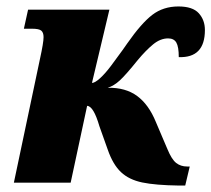

<svg xmlns="http://www.w3.org/2000/svg" viewBox="-20 -566 655 595"><path d="M314 -102 288 -175Q270 -237 250 -238L199 0H23L104 -384Q115 -434 115 -451Q115 -465 108 -471Q101 -477 79 -477H54L67 -536H319L265 -309Q274 -309 290 -323.5Q306 -338 324 -362L360 -411L374 -431Q418 -494 452 -520Q486 -546 533 -546Q577 -546 596 -525Q615 -504 615 -473Q615 -386 534 -389Q534 -421 526.5 -434Q519 -447 501 -447Q477 -447 454.5 -428.5Q432 -410 407 -380Q370 -334 351.5 -317Q333 -300 314 -294Q369 -295 405 -268.5Q441 -242 463 -188L483 -141Q486 -135 499 -103.5Q512 -72 526 -61Q540 -50 560 -50H568L554 9H534Q462 8 421 -0.5Q380 -9 355 -32.5Q330 -56 314 -102Z"/></svg>

Font: Noto Serif NarrowBlack
Style: Italic
Weight: 900
Width: 4
Italic angle: -12°
Designer: Monotype Design Team
Foundry: Monotype Imaging Inc.
Version: Version 1.001